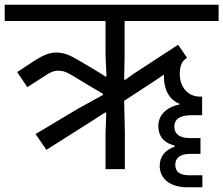

<svg xmlns="http://www.w3.org/2000/svg" viewBox="-40 -718 948 815"><path d="M157 -82 348 -203 407 -241 411 -239 408 -152V0H490V-156L487 -290L623 -379L655 -401L656 -399V-393C656 -329 685 -292 721 -278V-274C664 -263 632 -227 632 -183C632 -144 651 -113 701 -100V-95C662 -82 638 -55 638 -14C638 39 680 77 756 77H819V26H765C722 26 704 11 704 -19C704 -46 723 -65 768 -65H811V-132H765C721 -132 700 -150 700 -181C700 -209 720 -229 772 -229H818V-308H808C759 -308 723 -347 723 -405C723 -434 732 -456 744 -465L754 -473L716 -528L526 -404L491 -379L487 -380L489 -483V-629H888V-698H-20V-629H408V-483L412 -394L408 -393L360 -423L292 -463C257 -484 230 -495 199 -495C169 -495 143 -484 101 -457L33 -412L76 -348L143 -391C175 -413 190 -418 207 -418C228 -418 243 -412 268 -397L329 -360L397 -320V-315L290 -256L111 -149Z"/></svg>

Font: IBM Plex Devanagari Text
Style: Regular
Weight: 450
Designer: Mike Abbink, Paul van der Laan, Pieter van Rosmalen, Erin McLaughlin
Foundry: Bold Monday
Version: Version 1.0